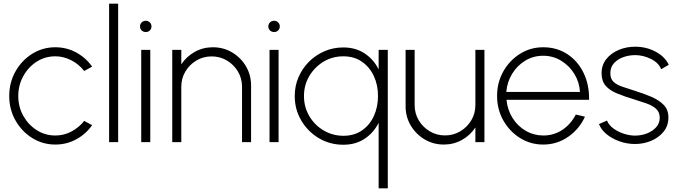

<svg xmlns="http://www.w3.org/2000/svg" viewBox="-20 -770 3668 1040"><path d="M436 -115 479 -92Q445.5 -44 393.2 -15.5Q341 13 280 13Q211 13 154.2 -22.5Q97.5 -58 63.8 -117.8Q30 -177.5 30 -250Q30 -323 63.8 -383Q97.5 -443 154.2 -478.5Q211 -514 280 -514Q341 -514 393.2 -485.5Q445.5 -457 479 -409L436 -385.5Q406.5 -423.5 364.8 -444.2Q323 -465 280 -465Q223.5 -465 178 -435.5Q132.5 -406 105.8 -357Q79 -308 79 -250Q79 -191 106.2 -142.5Q133.5 -94 179 -65Q224.5 -36 280 -36Q327 -36 368 -58.2Q409 -80.5 436 -115Z M571 0V-750H620V0Z M745 -500H794V0H745ZM770 -596.5Q756.5 -596.5 747.5 -605Q738.5 -613.5 738.5 -627Q738.5 -640 747.5 -648.8Q756.5 -657.5 770 -657.5Q782.5 -657.5 791.5 -648.8Q800.5 -640 800.5 -627Q800.5 -613.5 791.5 -605Q782.5 -596.5 770 -596.5Z M1340 -307V0H1291V-300Q1291 -345.5 1268.8 -382.8Q1246.5 -420 1209.2 -442.2Q1172 -464.5 1126.5 -464.5Q1081 -464.5 1043.8 -442.2Q1006.5 -420 984.2 -382.8Q962 -345.5 962 -300V0H913V-500H962V-421.5Q989.5 -463.5 1034.5 -488.8Q1079.5 -514 1133 -514Q1190.5 -514 1237.5 -486Q1284.5 -458 1312.2 -411Q1340 -364 1340 -307Z M1440 -500H1489V0H1440ZM1465 -596.5Q1451.5 -596.5 1442.5 -605Q1433.5 -613.5 1433.5 -627Q1433.5 -640 1442.5 -648.8Q1451.5 -657.5 1465 -657.5Q1477.5 -657.5 1486.5 -648.8Q1495.5 -640 1495.5 -627Q1495.5 -613.5 1486.5 -605Q1477.5 -596.5 1465 -596.5Z M1839.5 14Q1767 14 1707.2 -21.5Q1647.5 -57 1612 -117Q1576.5 -177 1576.5 -250Q1576.5 -304.5 1597 -352Q1617.5 -399.5 1653.8 -435.8Q1690 -472 1737.5 -492.5Q1785 -513 1839.5 -513Q1907 -513 1955.8 -480.2Q2004.5 -447.5 2031 -394V-500H2080.5V250H2031V-105Q2004.5 -51.5 1955.8 -18.8Q1907 14 1839.5 14ZM1840 -465Q1780.5 -465 1732.2 -435.8Q1684 -406.5 1655.2 -357.8Q1626.5 -309 1626.5 -250Q1626.5 -189.5 1655.8 -140.5Q1685 -91.5 1733.8 -63Q1782.5 -34.5 1840 -34.5Q1899 -34.5 1941 -63.8Q1983 -93 2005.2 -142Q2027.5 -191 2027.5 -250Q2027.5 -310 2004.8 -358.5Q1982 -407 1940 -436Q1898 -465 1840 -465Z M2177 -194V-500H2226V-201Q2226 -155.5 2248.2 -118.2Q2270.5 -81 2307.8 -58.8Q2345 -36.5 2390.5 -36.5Q2436 -36.5 2473.2 -58.8Q2510.5 -81 2532.8 -118.2Q2555 -155.5 2555 -201V-500H2604V0H2555V-79.5Q2527.5 -37.5 2482.5 -12.2Q2437.5 13 2384 13Q2327 13 2280 -15Q2233 -43 2205 -90Q2177 -137 2177 -194Z M2922.5 13Q2853.5 13 2796.8 -22.5Q2740 -58 2706.2 -117.8Q2672.5 -177.5 2672.5 -250Q2672.5 -323 2706.2 -383Q2740 -443 2796.8 -478.5Q2853.5 -514 2922.5 -514Q2995.5 -514 3052 -477.5Q3108.5 -441 3140.2 -376.8Q3172 -312.5 3171 -229.5H2723.5Q2729 -174 2756.5 -130.5Q2784 -87 2827.2 -61.8Q2870.5 -36.5 2922.5 -36Q2979.5 -36 3025.5 -66.2Q3071.5 -96.5 3099 -149.5L3148.5 -138Q3118.5 -71.5 3058 -29.2Q2997.5 13 2922.5 13ZM2722.5 -272H3121.5Q3118.5 -325 3091.2 -369.5Q3064 -414 3019.8 -441Q2975.5 -468 2922.5 -468Q2869 -468 2825.5 -441.8Q2782 -415.5 2754.5 -371Q2727 -326.5 2722.5 -272Z M3417 10Q3374.5 9.5 3334.8 -4.8Q3295 -19 3265.5 -43.2Q3236 -67.5 3224.5 -98L3268 -117Q3277 -93 3301.8 -74.8Q3326.5 -56.5 3358.2 -46Q3390 -35.5 3419.5 -35.5Q3454.5 -35.5 3485 -47.5Q3515.5 -59.5 3534.5 -81.2Q3553.5 -103 3553.5 -132Q3553.5 -163 3533.5 -180.8Q3513.5 -198.5 3482.5 -209.5Q3451.5 -220.5 3418.5 -230.5Q3363 -247 3322.5 -263.8Q3282 -280.5 3260.2 -306Q3238.5 -331.5 3238.5 -373.5Q3238.5 -417.5 3264 -449.8Q3289.5 -482 3331 -499.5Q3372.5 -517 3420 -517Q3481.5 -517 3531.8 -489.8Q3582 -462.5 3602.5 -419L3561.5 -395Q3547 -430.5 3505.8 -450.8Q3464.5 -471 3422 -471.5Q3386 -471.5 3355 -460Q3324 -448.5 3305 -426.8Q3286 -405 3286 -374Q3286 -343 3303.2 -326.8Q3320.5 -310.5 3351.5 -300.2Q3382.5 -290 3424 -276.5Q3470.5 -262 3510.8 -244.5Q3551 -227 3576 -200.8Q3601 -174.5 3600.5 -132.5Q3600.5 -89 3574.5 -56.8Q3548.5 -24.5 3506.5 -7Q3464.5 10.5 3417 10Z"/></svg>

Font: Urbanist ExtraLight
Style: Regular
Weight: 200
Designer: Corey Hu
Foundry: Corey Hu
Version: Version 1.330; ttfautohint (v1.8.4.7-5d5b)